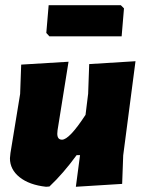

<svg xmlns="http://www.w3.org/2000/svg" viewBox="-20 -710 554 734"><path d="M442 -690 454 -678 445 -571H169L157 -584L166 -690ZM242 -474 200 -212 199 -199Q199 -176 217 -176Q245 -176 307 -271L317 -352L321 -465L498 -476L451 -116L447 -7L270 4L286 -117H273Q222 -47 169 3L156 4Q92 -3 55 -32.5Q18 -62 18 -105L20 -125L57 -351L61 -463Z"/></svg>

Font: Alegreya Sans SC Black
Style: Italic
Weight: 900
Italic angle: -7°
Designer: Juan Pablo del Peral
Foundry: Huerta Tipografica
Version: Version 2.007